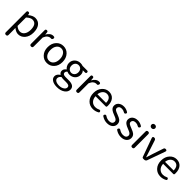

<svg xmlns="http://www.w3.org/2000/svg" viewBox="398 -2553 4583 4583"><g transform="rotate(45 2689.5 -261.5)"><path d="M138 229Q92 229 92 184V-157V-506Q92 -543 131 -543Q167 -543 171 -509L175 -481H178Q271 -557 351 -557Q454 -557 512 -481Q567 -408 567 -280Q567 -146 496 -64Q429 13 331 13Q258 13 181 -50L183 45V184Q183 229 138 229ZM316 -63Q385 -63 428 -120Q472 -180 472 -279Q472 -480 329 -480Q264 -480 183 -405V-262V-120Q250 -63 316 -63Z M758 0Q712 0 712 -45V-271V-506Q712 -543 751 -543Q787 -543 790 -508L795 -444H798Q827 -497 866 -526Q907 -557 952 -557Q962 -557 980 -555Q1011 -545 1003 -511Q993 -465 950 -474Q945 -474 940 -474Q902 -474 868 -446Q828 -414 803 -349V-45Q803 0 758 0Z M1300 13Q1195 13 1124 -62Q1048 -141 1048 -271.5Q1048 -402 1124 -482Q1195 -557 1300 -557Q1406 -557 1476 -482Q1552 -401 1552 -271Q1552 -141 1476 -62Q1405 13 1300 13ZM1300 -63Q1371 -63 1414.5 -120Q1458 -177 1458 -271Q1458 -365 1414 -423Q1372 -481 1300 -481Q1230 -481 1186.5 -423Q1143 -365 1143 -271Q1143 -177 1186 -120Q1229 -63 1300 -63Z M1878 250Q1776 250 1716 212Q1653 173 1653 104Q1653 33 1734 -19V-23Q1684 -52 1684 -112Q1684 -169 1745 -213V-217Q1715 -241 1696 -277Q1674 -318 1674 -363Q1674 -450 1735 -505Q1793 -557 1878 -557Q1916 -557 1954 -543H2048H2108Q2143 -543 2143 -508Q2143 -473 2108 -473H2032Q2076 -431 2076 -361Q2076 -276 2018 -223Q1963 -172 1878 -172Q1835 -172 1797 -191Q1762 -161 1762 -126Q1762 -67 1857 -67H1963Q2152 -67 2152 62Q2152 140 2078 194Q2000 250 1878 250ZM1891 188Q1965 188 2017 153Q2064 122 2064 76Q2064 40 2036 24Q2009 9 1953 9H1859Q1825 9 1789 0Q1733 40 1733 92Q1733 136 1775 162Q1817 188 1891 188ZM1878 -234Q1926 -234 1959 -269Q1993 -305 1993 -363Q1993 -421 1960 -456Q1927 -490 1878 -490Q1828 -490 1796 -457Q1762 -421 1762 -363Q1762 -305 1796 -269Q1831 -234 1878 -234Z M2304 0Q2258 0 2258 -45V-271V-506Q2258 -543 2297 -543Q2333 -543 2336 -508L2341 -444H2344Q2373 -497 2412 -526Q2453 -557 2498 -557Q2508 -557 2526 -555Q2557 -545 2549 -511Q2539 -465 2496 -474Q2491 -474 2486 -474Q2448 -474 2414 -446Q2374 -414 2349 -349V-45Q2349 0 2304 0Z M2854 13Q2742 13 2670 -62Q2594 -141 2594 -271Q2594 -398 2669 -480Q2740 -557 2839 -557Q2941 -557 2999 -488Q3055 -420 3055 -302Q3055 -290 3053 -270Q3051 -250 3028 -250H2868H2685Q2689 -163 2738.5 -111.5Q2788 -60 2865 -60Q2922 -60 2970 -85Q3001 -102 3018 -72Q3033 -43 3008 -28Q2936 13 2854 13ZM2684 -315H2829H2975Q2975 -397 2939.5 -440.5Q2904 -484 2840 -484Q2780 -484 2737 -440Q2692 -393 2684 -315Z M3331 13Q3238 13 3156 -42Q3129 -62 3150 -91Q3173 -122 3204 -99Q3266 -58 3334 -58Q3386 -58 3415 -83Q3441 -106 3441 -143Q3441 -180 3402 -207Q3378 -223 3317 -246Q3242 -274 3208 -301Q3155 -342 3155 -403Q3155 -470 3204 -512Q3256 -557 3342 -557Q3415 -557 3483 -515Q3511 -496 3489 -467Q3467 -437 3435 -458Q3391 -485 3342 -485Q3294 -485 3267 -462Q3243 -441 3243 -407.5Q3243 -374 3276 -352Q3297 -338 3353 -317Q3360 -314 3364 -313L3365 -312Q3445 -282 3477 -257Q3529 -216 3529 -148Q3529 -79 3478 -35Q3425 13 3331 13Z M3799 13Q3706 13 3624 -42Q3597 -62 3618 -91Q3641 -122 3672 -99Q3734 -58 3802 -58Q3854 -58 3883 -83Q3909 -106 3909 -143Q3909 -180 3870 -207Q3846 -223 3785 -246Q3710 -274 3676 -301Q3623 -342 3623 -403Q3623 -470 3672 -512Q3724 -557 3810 -557Q3883 -557 3951 -515Q3979 -496 3957 -467Q3935 -437 3903 -458Q3859 -485 3810 -485Q3762 -485 3735 -462Q3711 -441 3711 -407.5Q3711 -374 3744 -352Q3765 -338 3821 -317Q3828 -314 3832 -313L3833 -312Q3913 -282 3945 -257Q3997 -216 3997 -148Q3997 -79 3946 -35Q3893 13 3799 13Z M4171 0Q4125 0 4125 -45V-498Q4125 -543 4171 -543Q4216 -543 4216 -498V-271V-45Q4216 0 4171 0ZM4171 -655Q4144 -655 4126 -672Q4108 -689 4108 -714Q4108 -741 4125.5 -757Q4143 -773 4171 -773Q4199 -773 4216.5 -757Q4234 -741 4234 -714Q4234 -688 4216 -672Q4199 -655 4171 -655Z M4540 0Q4517 0 4509 -22L4341 -489Q4322 -543 4378 -543Q4416 -543 4428 -507L4518 -234Q4524 -214 4537 -174Q4558 -106 4569 -74H4573Q4578 -89 4587 -119Q4612 -196 4623 -234L4715 -509Q4725 -543 4762 -543Q4816 -543 4798 -491L4638 -43Q4631 -23 4614.5 -11.5Q4598 0 4577 0H4570Z M5136 13Q5024 13 4952 -62Q4876 -141 4876 -271Q4876 -398 4951 -480Q5022 -557 5121 -557Q5223 -557 5281 -488Q5337 -420 5337 -302Q5337 -290 5335 -270Q5333 -250 5310 -250H5150H4967Q4971 -163 5020.5 -111.5Q5070 -60 5147 -60Q5204 -60 5252 -85Q5283 -102 5300 -72Q5315 -43 5290 -28Q5218 13 5136 13ZM4966 -315H5111H5257Q5257 -397 5221.5 -440.5Q5186 -484 5122 -484Q5062 -484 5019 -440Q4974 -393 4966 -315Z"/></g></svg>

Font: GenSenRounded JP R
Style: Regular
Weight: 400
Version: Version 1.501;PS 1;hotconv 16.6.51;makeotf.lib2.5.65220